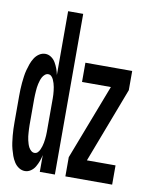

<svg xmlns="http://www.w3.org/2000/svg" viewBox="-84 -796 668 865"><g transform="rotate(10 250.0 -363.5)"><path d="M90 8Q75 8 62 -0.5Q49 -9 40.5 -22.5Q32 -36 27 -50Q22 -64 18 -79Q14 -94 12 -109Q10 -124 8.5 -139Q7 -154 6.5 -169.5Q6 -185 6 -200V-320Q6 -335 6.5 -350.5Q7 -366 8.5 -381Q10 -396 12 -411Q14 -426 18 -441Q22 -456 27 -470Q32 -484 40.5 -497.5Q49 -511 62 -519.5Q75 -528 90 -528Q104 -528 116.5 -519.5Q129 -511 136.5 -498Q144 -485 149 -471.5Q154 -458 157 -443V-735H226V0H157V-77Q154 -62 149 -48.5Q144 -35 136.5 -22Q129 -9 116.5 -0.5Q104 8 90 8ZM118 -80Q127 -80 133 -86Q139 -92 142.5 -100Q146 -108 148.5 -116Q151 -124 152.5 -132.5Q154 -141 155 -149.5Q156 -158 156.5 -166.5Q157 -175 157 -183.5Q157 -192 157 -200V-320Q157 -328 157 -336.5Q157 -345 156.5 -353.5Q156 -362 155 -370.5Q154 -379 152.5 -387.5Q151 -396 148.5 -404Q146 -412 142.5 -420Q139 -428 133 -434Q127 -440 118 -440Q110 -440 103 -434Q96 -428 92 -420.5Q88 -413 85.5 -405Q83 -397 81 -388.5Q79 -380 78 -371.5Q77 -363 76.5 -354.5Q76 -346 75.5 -337.5Q75 -329 75 -320V-200Q75 -191 75.5 -182.5Q76 -174 76.5 -165.5Q77 -157 78 -148.5Q79 -140 81 -131.5Q83 -123 85.5 -115Q88 -107 92 -99.5Q96 -92 103 -86Q110 -80 118 -80ZM274 0V-88L406 -432H274V-520H488V-432L357 -88H488V0Z"/></g></svg>

Font: Zed Mono Semibold
Style: Regular
Weight: 600
Monospace: yes
Designer: Belleve Invis
Foundry: Belleve Invis
Version: Version 1.0.0; ttfautohint (v1.8.4)